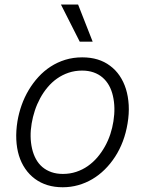

<svg xmlns="http://www.w3.org/2000/svg" viewBox="-20 -802 631 834"><path d="M55.8 -275.2Q61.8 -311.1 74 -345.5Q86.3 -380 104.6 -410.7Q122.9 -441.4 146.7 -467.5Q170.5 -493.6 199.8 -512.6Q229 -531.6 263.5 -542.3Q297.9 -552.9 337 -552.9Q409.8 -552.9 458.1 -516.3Q482.2 -498.6 499.6 -473Q517 -447.4 527 -415.5Q536.9 -383.5 539.1 -345.7Q541.2 -307.9 534.1 -265.6Q520.6 -183.9 480.1 -121.4Q459.9 -90.2 434.8 -65.5Q409.8 -40.8 380.9 -23.8Q351.9 -6.7 319.6 2.3Q287.3 11.4 252.5 11.4Q181.1 11.4 131.7 -25.2Q107.2 -43.3 89.7 -68.9Q72.1 -94.5 62.3 -126.2Q52.6 -158 50.8 -195.5Q49 -233 55.8 -275.2ZM119.3 -156.2Q125 -131.4 136.2 -111Q147.4 -90.6 164.2 -76.3Q181.1 -62.1 203.3 -54.3Q225.5 -46.5 253.2 -46.5Q284.1 -46.5 311.3 -55.6Q338.4 -64.6 361.3 -80.6Q384.2 -96.6 402.9 -118.4Q421.5 -140.3 435.7 -165.7Q449.9 -191.1 459.2 -219.1Q468.4 -247.2 472.7 -275.2Q482.2 -335.2 470.5 -385.3Q464.8 -410.5 453.5 -430.8Q442.1 -451 425.4 -465.4Q408.7 -479.8 386.4 -487.6Q364 -495.4 336.6 -495.4Q305.4 -495.4 278.1 -486.2Q250.7 -476.9 228 -460.9Q205.3 -445 186.8 -422.9Q168.3 -400.9 154.5 -375.4Q140.6 -349.8 131.4 -321.9Q122.2 -294 117.5 -265.6Q107.6 -207.4 119.3 -156.2ZM244.7 -782.3H319.2L382.5 -621.1H326.3Z"/></svg>

Font: Inter P Light
Style: Italic
Weight: 300
Italic angle: 9.39999°
Designer: Rasmus Andersson
Foundry: rsms
Version: Version 3.018;git-588b23468